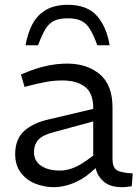

<svg xmlns="http://www.w3.org/2000/svg" viewBox="-20 -770 578 797"><path d="M204 7Q164 7 127 -7.5Q90 -22 66.5 -53Q43 -84 43 -130Q43 -192 80 -226Q117 -260 185 -275L367 -318V-322Q367 -383 333 -409.5Q299 -436 238 -436Q203 -436 169 -429.5Q135 -423 108 -416L82 -409L67 -461L92 -471Q134 -488 175.5 -497Q217 -506 259 -506Q342 -506 394.5 -461.5Q447 -417 447 -324V-111Q447 -77 463 -65Q479 -53 531 -50L527 3Q519 4 508.5 5.5Q498 7 487 7Q438 7 411.5 -15.5Q385 -38 377 -72L354 -52Q320 -23 280 -8Q240 7 204 7ZM229 -62Q256 -62 283 -72.5Q310 -83 338 -103L367 -124V-266L198 -220Q154 -208 137.5 -188Q121 -168 121 -139Q121 -102 150.5 -82Q180 -62 229 -62ZM261 -750Q342 -750 382.5 -704Q423 -658 435 -582H384Q369 -623 354.5 -647.5Q340 -672 318.5 -683Q297 -694 261 -694Q225 -694 203.5 -683Q182 -672 167.5 -647.5Q153 -623 138 -582H86Q95 -633 115 -670.5Q135 -708 171 -729Q207 -750 261 -750Z"/></svg>

Font: REM Light
Style: Regular
Weight: 300
Designer: Octavio Pardo
Foundry: Ashler Design
Version: Version 1.005;gftools[0.9.28]